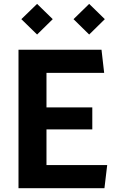

<svg xmlns="http://www.w3.org/2000/svg" viewBox="-20 -992 660 1012"><path d="M77.5 0H530.5L545 -122H225V-310H466.5V-426H225V-608H529L515 -730H77.5ZM175.5 -810 258 -891 175.5 -971.5 92.5 -891ZM450 -810 532.5 -891 450 -971.5 367.5 -891Z"/></svg>

Font: Monaspace Krypton
Style: Bold
Weight: 700
Designer: Riley Cran & the Lettermatic Team
Foundry: Lettermatic
Version: Version 1.200 (Monaspace Krypton)